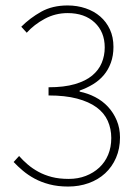

<svg xmlns="http://www.w3.org/2000/svg" viewBox="-20 -672 512 704"><path d="M230 12Q192 12 161.5 4Q131 -4 107 -17Q83 -30 64 -46Q45 -62 30 -78L50 -100Q64 -84 81.5 -69Q99 -54 121 -42Q143 -30 170 -23Q197 -16 232 -16Q266 -16 294.5 -27Q323 -38 344 -57.5Q365 -77 376.5 -104.5Q388 -132 388 -166Q388 -200 375 -229Q362 -258 334 -278.5Q306 -299 262.5 -310.5Q219 -322 158 -322V-352Q215 -352 254.5 -363.5Q294 -375 318 -395Q342 -415 353 -441.5Q364 -468 364 -498Q364 -555 327 -589.5Q290 -624 228 -624Q183 -624 144 -603Q105 -582 78 -552L58 -574Q90 -606 131 -629Q172 -652 228 -652Q263 -652 294 -641.5Q325 -631 347.5 -611.5Q370 -592 383 -564Q396 -536 396 -500Q396 -468 386.5 -442Q377 -416 360.5 -396.5Q344 -377 321 -363Q298 -349 272 -340V-336Q302 -330 329 -316Q356 -302 376 -280.5Q396 -259 408 -230.5Q420 -202 420 -168Q420 -127 405.5 -93.5Q391 -60 365.5 -36.5Q340 -13 305 -0.5Q270 12 230 12Z"/></svg>

Font: TypoPRO Source Sans Pro
Style: Regular
Weight: 200
Designer: Paul D. Hunt
Foundry: Adobe Systems Incorporated
Version: Version 2.020;PS 2.000;hotconv 1.0.86;makeotf.lib2.5.63406